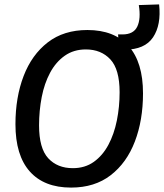

<svg xmlns="http://www.w3.org/2000/svg" viewBox="-20 -843 743 870"><path d="M302 7Q180 7 115 -66Q50 -139 50 -280Q50 -402 87 -498.5Q124 -595 196.5 -651Q269 -707 376 -707Q498 -707 563 -634Q628 -561 628 -420Q628 -298 591 -201.5Q554 -105 481.5 -49Q409 7 302 7ZM310 -81Q365 -81 405 -109.5Q445 -138 471 -186.5Q497 -235 509.5 -297Q522 -359 522 -425Q522 -529 480 -574Q438 -619 369 -619Q314 -619 273.5 -590.5Q233 -562 207 -513.5Q181 -465 169 -403Q157 -341 157 -275Q157 -171 198.5 -126Q240 -81 310 -81ZM520 -618 515 -687H535Q585 -687 602 -722.5Q619 -758 609 -820L701 -823Q711 -730 673.5 -674Q636 -618 545 -618Z"/></svg>

Font: Georama Medium
Style: Italic
Weight: 500
Italic angle: -9°
Designer: Jean-Baptiste Levee
Foundry: Production Type
Version: Version 1.000